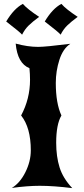

<svg xmlns="http://www.w3.org/2000/svg" viewBox="-20 -965 436 991"><path d="M343 -739Q305 -714 286.5 -656Q268 -598 268 -537Q268 -432 297 -369Q270 -323 270 -228Q270 -157 287.5 -101Q305 -45 353 6Q257 -6 185 -6Q122 -6 41 5Q83 -20 111 -76Q139 -132 139 -189Q139 -306 89 -369Q135 -455 135 -553Q135 -582 132 -613Q70 -638 61 -740Q123 -723 177 -723Q215 -723 343 -739ZM12 -854Q52 -921 98 -945Q121 -918 182 -878Q148 -853 128 -833.5Q108 -814 94 -786Q86 -797 12 -854ZM211 -854Q251 -921 297 -945Q320 -918 381 -878Q347 -853 327 -833.5Q307 -814 293 -786Q285 -797 211 -854Z"/></svg>

Font: NewRocker
Style: Regular
Weight: 400
Designer: Pablo Impallari, Brenda Gallo, Rodrigo Fuenzalida
Foundry: Pablo Impallari, Brenda Gallo, Rodrigo Fuenzalida
Version: Version 1.000